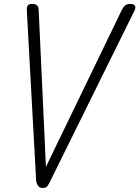

<svg xmlns="http://www.w3.org/2000/svg" viewBox="-20 -951 707 974"><path d="M196 2.5Q180.5 2.5 173 -8.5Q165.5 -19.5 163.5 -32L116 -900Q115.5 -915.5 120.8 -923.2Q126 -931 142 -931Q163 -931 169.5 -922.2Q176 -913.5 176 -903.5L213 -104.5L597.5 -899.5Q606.5 -917 615.2 -924Q624 -931 643 -931Q657.5 -931 664 -922.2Q670.5 -913.5 661 -894.5L234 -30.5Q226.5 -15 220 -6.2Q213.5 2.5 196 2.5Z"/></svg>

Font: Edu VIC WA NT Hand
Style: Regular
Weight: 400
Designer: Tina and Corey Anderson, Eben Sorkin, Mirko Velimirovic
Foundry: Google for Education
Version: Version 1.000